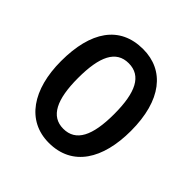

<svg xmlns="http://www.w3.org/2000/svg" viewBox="-153 -674 808 808"><g transform="rotate(45 251.0 -270.0)"><path d="M459 -270C459 -452 378 -550 252 -550C113 -550 43 -446 43 -270C43 -102 118 10 250 10C390 10 459 -103 459 -270ZM144 -270C144 -399 176 -465 251 -465C326 -465 359 -399 359 -270C359 -141 326 -75 251 -75C177 -75 144 -143 144 -270Z"/></g></svg>

Font: Noto Sans Sinhala Condensed Medium
Style: Regular
Weight: 500
Width: 3
Designer: Jelle Bosma - Monotype Design Team
Foundry: Monotype Imaging Inc.
Version: Version 2.006